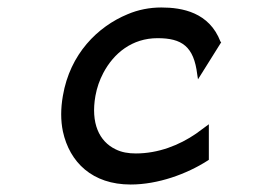

<svg xmlns="http://www.w3.org/2000/svg" viewBox="-20 -482 695 513"><path d="M509 -270 571 -369 569 -371C539 -449 467 -462 411 -462C380 -462 349 -456 321 -444C241 -411 167 -338 148 -226C142 -192 142 -160 148 -131C166 -48 227 11 329 11C402 11 479 -17 535 -53L538 -55V-150L504 -125C459 -94 403 -72 343 -72C323 -72 305 -75 289 -83C245 -104 222 -153 235 -226C239 -248 246 -268 256 -287C284 -340 333 -380 401 -380C466 -380 498 -358 507 -283Z"/></svg>

Font: Charger Monospace
Style: Regular
Weight: 400
Designer: Jasper
Foundry: Cannot Into Space Fonts
Version: Version 0.980